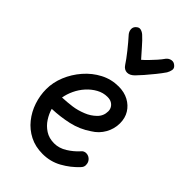

<svg xmlns="http://www.w3.org/2000/svg" viewBox="-250 -938 1030 1030"><g transform="rotate(45 265.5 -423.0)"><path d="M282 0Q227 0 184 -22Q141 -44 111 -81.5Q81 -119 65.5 -165.5Q50 -212 50 -260Q50 -311 70.5 -361Q91 -411 127.5 -453Q164 -495 212 -520Q260 -545 315 -545Q358 -545 390.5 -527.5Q423 -510 441.5 -480Q460 -450 460 -410Q460 -368 439 -330.5Q418 -293 380 -270Q329 -235 268.5 -221.5Q208 -208 146 -206Q154 -177 172 -149Q190 -121 218.5 -102.5Q247 -84 286 -84Q323 -84 357.5 -105.5Q392 -127 417 -155Q423 -163 430.5 -166Q438 -169 445 -169Q457 -169 467 -163Q477 -157 483 -147Q489 -137 489 -125Q490 -117 487 -109.5Q484 -102 477 -95Q440 -55 390.5 -27.5Q341 0 282 0ZM142 -288Q182 -290 216 -294.5Q250 -299 287 -314Q320 -327 345 -351.5Q370 -376 370 -411Q370 -425 363.5 -436.5Q357 -448 344.5 -455.5Q332 -463 312 -463Q280 -463 251 -447Q222 -431 199 -405.5Q176 -380 161.5 -349Q147 -318 142 -288ZM388 -828Q399 -842 416 -845Q433 -848 447 -834Q458 -824 455.5 -810Q453 -796 445 -782Q430 -760 409 -734Q388 -708 368 -685Q348 -662 335 -649Q325 -639 315 -634Q305 -629 294 -629Q284 -629 274.5 -634.5Q265 -640 258 -651Q242 -676 212.5 -713Q183 -750 156 -780Q146 -792 144.5 -807Q143 -822 153 -833Q167 -848 181.5 -844.5Q196 -841 208 -830Q229 -811 253.5 -782.5Q278 -754 299 -731Q313 -743 329 -759.5Q345 -776 361 -794Q377 -812 388 -828Z"/></g></svg>

Font: Playpen Sans Arabic
Style: Regular
Weight: 400
Designer: Azza Alameddine, Laura Meseguer, Veronika Burian, José Scaglione
Foundry: TypeTogether
Version: Version 2.000